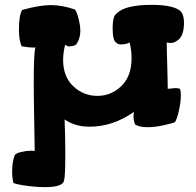

<svg xmlns="http://www.w3.org/2000/svg" viewBox="-20 -521 806 791"><path d="M30 186Q30 145 41 118Q46 110 68 105Q90 100 107 100Q119 100 123 101Q123 86 121 -18.5Q119 -123 119 -181Q119 -304 126 -326Q125 -325 117 -325Q102 -325 70 -330Q58 -351 58 -400Q58 -457 71 -480Q143 -500 190 -500Q236 -500 288 -482Q295 -477 303 -446.5Q311 -416 311 -394Q311 -361 293 -337Q282 -330 265 -330Q260 -330 258 -331Q256 -332 253.5 -333.5Q251 -335 248 -336Q240 -301 240 -275Q240 -205 282 -165.5Q324 -126 381 -126Q438 -126 480 -166.5Q522 -207 522 -281Q522 -314 514 -346Q500 -338 478 -338Q465 -338 461 -344Q444 -350 444 -405Q444 -456 461 -466Q496 -501 604 -501Q700 -501 727 -472Q738 -456 738 -427Q738 -370 709 -353Q697 -344 682 -344Q677 -344 667 -346Q667 -317 669 -252.5Q671 -188 671 -155Q672 -155 684.5 -156.5Q697 -158 703 -158Q710 -158 720 -156Q725 -150 725 -129Q725 -100 717 -65Q709 -30 701 -18Q694 -14 656.5 -5.5Q619 3 587 3Q552 3 536 -9Q530 -26 530 -40Q530 -48 532 -60Q445 1 348 1Q290 1 246 -29Q249 28 249 111Q249 210 244 220Q243 250 165 250Q138 250 106 246.5Q74 243 54.5 238.5Q35 234 35 232Q30 210 30 186Z"/></svg>

Font: Gorditas
Style: Regular
Weight: 400
Designer: Gustavo Dipre (gbrenda1987@gmail.com)
Foundry: Gustavo Dipre (gbrenda1987@gmail.com)
Version: Version 1.001